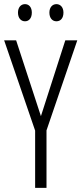

<svg xmlns="http://www.w3.org/2000/svg" viewBox="-20 -909 394 929"><path d="M67 -848C67 -822 81 -806 101 -806C120 -806 134 -821 134 -848C134 -874 120 -889 101 -889C81 -889 67 -873 67 -848ZM219 -848C219 -822 233 -806 253 -806C273 -806 287 -821 287 -848C287 -874 272 -889 253 -889C234 -889 219 -874 219 -848ZM178 -347 58 -714H0L150 -277V0H205V-278L354 -714H296Z"/></svg>

Font: Noto Sans Thai Looped ExtraCondensed Light
Style: Regular
Weight: 300
Width: 2
Designer: Sasikarn Vongin, Ben Mitchell
Foundry: The Fontpad Ltd
Version: Version 1.001